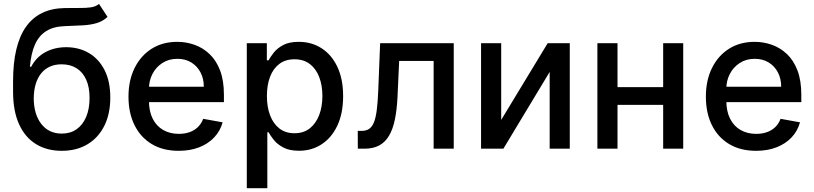

<svg xmlns="http://www.w3.org/2000/svg" viewBox="-20 -769 4211 993"><path d="M492.2 -748.6 536.2 -681.5Q511.7 -659.1 480.6 -649.7Q449.6 -640.3 409.1 -638Q368.6 -635.7 316.4 -633.9Q257.5 -632.1 219.5 -608.5Q181.5 -584.9 161 -538.9Q140.6 -492.9 134.6 -423.7H141.3Q168 -474.4 215.4 -499.6Q262.8 -524.9 322.1 -524.9Q388.1 -524.9 439.6 -494.7Q491.1 -464.5 520.8 -406.4Q550.4 -348.4 550.4 -264.6Q550.4 -179.7 519.4 -117.9Q488.3 -56.1 432 -22.5Q375.7 11 299.4 11Q223 11 166.4 -23.6Q109.7 -58.2 78.7 -126.4Q47.6 -194.6 47.6 -294.7V-348.7Q47.6 -535.9 114.3 -630.3Q181.1 -724.8 313.9 -727.3Q356.9 -728.3 390.6 -727.8Q424.4 -727.3 449.8 -731Q475.1 -734.7 492.2 -748.6ZM299.7 -78.1Q344.1 -78.1 376.2 -100.7Q408.4 -123.2 425.8 -164.8Q443.2 -206.3 443.2 -262.8Q443.2 -318.2 425.8 -356.9Q408.4 -395.6 376.1 -416Q343.8 -436.4 298.7 -436.4Q265.3 -436.4 239 -424.9Q212.7 -413.4 194.1 -391Q175.4 -368.6 165.3 -336.5Q155.2 -304.3 154.5 -262.8Q154.5 -178.3 193.4 -128.2Q232.2 -78.1 299.7 -78.1Z M904.1 11Q823.5 11 765.4 -23.6Q707.4 -58.2 676 -121.3Q644.5 -184.3 644.5 -269.2Q644.5 -353 676 -416.9Q707.4 -480.8 764 -516.7Q820.7 -552.6 896.7 -552.6Q942.8 -552.6 986.2 -537.3Q1029.5 -522 1063.9 -489.3Q1098.4 -456.7 1118.3 -404.7Q1138.1 -352.6 1138.1 -278.4V-240.8H704.5V-320.3H1034.1Q1034.1 -362.2 1017 -394.7Q1000 -427.2 969.3 -446Q938.6 -464.8 897.4 -464.8Q852.6 -464.8 819.4 -443Q786.2 -421.2 768.3 -386.2Q750.4 -351.2 750.4 -310.4V-248.2Q750.4 -193.5 769.7 -155.2Q789.1 -116.8 823.9 -96.8Q858.7 -76.7 905.2 -76.7Q935.4 -76.7 960.2 -85.4Q985.1 -94.1 1003.2 -111.5Q1021.3 -128.9 1030.9 -154.5L1131.4 -136.4Q1119.3 -92 1088.2 -58.8Q1057.2 -25.6 1010.5 -7.3Q963.8 11 904.1 11Z M1256.4 204.5V-545.5H1360.1V-457H1369Q1378.2 -474.1 1395.6 -496.4Q1413 -518.8 1443.9 -535.7Q1474.8 -552.6 1525.6 -552.6Q1591.6 -552.6 1643.5 -519.2Q1695.3 -485.8 1725 -422.9Q1754.6 -360.1 1754.6 -271.7Q1754.6 -183.2 1725.1 -120.2Q1695.7 -57.2 1644.2 -23.3Q1592.7 10.7 1526.6 10.7Q1476.9 10.7 1445.5 -6Q1414.1 -22.7 1396.3 -45.1Q1378.6 -67.5 1369 -84.9H1362.6V204.5ZM1360.4 -272.7Q1360.4 -215.2 1377.1 -171.9Q1393.8 -128.6 1425.4 -104.2Q1457 -79.9 1502.8 -79.9Q1550.4 -79.9 1582.4 -105.3Q1614.3 -130.7 1630.9 -174.4Q1647.4 -218 1647.4 -272.7Q1647.4 -326.7 1631.2 -369.7Q1615.1 -412.6 1582.9 -437.5Q1550.8 -462.4 1502.8 -462.4Q1456.7 -462.4 1424.9 -438.6Q1393.1 -414.8 1376.8 -372.2Q1360.4 -329.5 1360.4 -272.7Z M1830.6 0 1830.3 -92H1849.8Q1872.5 -92 1888 -101.7Q1903.4 -111.5 1913.4 -134.9Q1923.3 -158.4 1928.6 -199.8Q1933.9 -241.1 1936.4 -304L1946 -545.5H2326.7V0H2222.7V-453.8H2044.4L2035.9 -268.5Q2032.7 -201 2022.2 -150.6Q2011.7 -100.1 1991.8 -66.6Q1971.9 -33 1940.7 -16.5Q1909.4 0 1864.7 0Z M2572.1 -148.8 2812.5 -545.5H2926.8V0H2822.8V-397L2583.5 0H2468V-545.5H2572.1Z M3439.3 -318.5V-226.6H3143.8V-318.5ZM3173.7 -545.5V0H3069.6V-545.5ZM3513.5 -545.5V0H3409.8V-545.5Z M3890.3 11Q3809.7 11 3751.6 -23.6Q3693.5 -58.2 3662.1 -121.3Q3630.7 -184.3 3630.7 -269.2Q3630.7 -353 3662.1 -416.9Q3693.5 -480.8 3750.2 -516.7Q3806.8 -552.6 3882.8 -552.6Q3929 -552.6 3972.3 -537.3Q4015.6 -522 4050.1 -489.3Q4084.5 -456.7 4104.4 -404.7Q4124.3 -352.6 4124.3 -278.4V-240.8H3690.7V-320.3H4020.2Q4020.2 -362.2 4003.2 -394.7Q3986.2 -427.2 3955.4 -446Q3924.7 -464.8 3883.5 -464.8Q3838.8 -464.8 3805.6 -443Q3772.4 -421.2 3754.4 -386.2Q3736.5 -351.2 3736.5 -310.4V-248.2Q3736.5 -193.5 3755.9 -155.2Q3775.2 -116.8 3810 -96.8Q3844.8 -76.7 3891.3 -76.7Q3921.5 -76.7 3946.4 -85.4Q3971.2 -94.1 3989.3 -111.5Q4007.5 -128.9 4017 -154.5L4117.5 -136.4Q4105.5 -92 4074.4 -58.8Q4043.3 -25.6 3996.6 -7.3Q3949.9 11 3890.3 11Z"/></svg>

Font: InterMG Medium
Style: Regular
Weight: 500
Designer: Rasmus Andersson
Foundry: rsms
Version: Version 3.019;December 26, 2023;FontCreator 15.0.0.2955 64-b